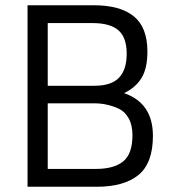

<svg xmlns="http://www.w3.org/2000/svg" viewBox="-20 -712 656 732"><path d="M85 -692H336Q439 -692 490.5 -649.5Q542 -607 542 -516Q542 -451 519.5 -414.5Q497 -378 453 -357Q563 -319 563 -194Q563 -90 508 -45Q453 0 349 0H85ZM341 -318H162V-68H346Q414 -68 449.5 -96.5Q485 -125 485 -197Q485 -235 470.5 -261Q456 -287 432 -298Q388 -318 341 -318ZM333 -624H162V-385H340Q404 -385 433.5 -415.5Q463 -446 463 -507.5Q463 -569 431.5 -596.5Q400 -624 333 -624Z"/></svg>

Font: Titillium-CLs Web
Style: CLs-Regular
Weight: 400
Version: Version 1.002;PS 57.000;hotconv 1.0.70;makeotf.lib2.5.55311